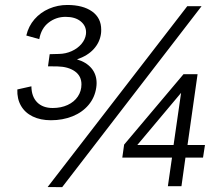

<svg xmlns="http://www.w3.org/2000/svg" viewBox="-20 -768 902 792"><path d="M197.5 -322.5Q232 -322.5 259 -335Q286 -347.5 301 -369.8Q316 -392 316 -420Q316 -454.5 288.8 -473.8Q261.5 -493 217.5 -494L178 -494.5L185 -544.5L223 -545.5Q251 -546 275.5 -557Q300 -568 315.8 -586.5Q331.5 -605 334.5 -626.5Q335 -629.5 335 -635Q335 -662 312.5 -680.2Q290 -698.5 250.5 -698.5Q211.5 -698.5 180.8 -675Q150 -651.5 142 -606.5L88.5 -621.5Q97.5 -660 122.2 -688.5Q147 -717 182.5 -732.2Q218 -747.5 257.5 -747.5Q322 -747.5 359.8 -720.8Q397.5 -694 397.5 -645.5Q397.5 -634.5 396.5 -628.5Q391.5 -593 366.5 -565.5Q341.5 -538 297.5 -523Q335.5 -512 357 -486.8Q378.5 -461.5 378.5 -425Q378.5 -416.5 377 -406.5Q371 -365.5 345.2 -335Q319.5 -304.5 279 -288.2Q238.5 -272 190 -272Q147 -272 115 -287.5Q83 -303 66.5 -331.8Q50 -360.5 51.5 -399L109.5 -412Q110 -369.5 133.2 -346Q156.5 -322.5 197.5 -322.5ZM176.5 3.5 752.5 -742.5H811.5L236.5 4ZM689.5 -118H484.5L492 -171.5L737 -462H795L753.5 -170H825.5L817.5 -118H745L728.5 0H672.5ZM696 -170 727 -385 546.5 -170Z"/></svg>

Font: 1883 Sans
Style: Italic
Weight: 400
Italic angle: -8°
Designer: 1883 Sans project is a fork of Public Sans.
Version: Version 1.009